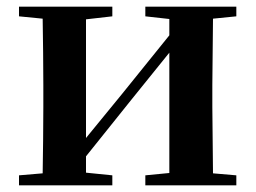

<svg xmlns="http://www.w3.org/2000/svg" viewBox="-20 -556 767 576"><path d="M416 -507 488 -499V-450L346 -274L238 -142V-498L317 -507V-536H37V-507L108 -500C109 -442 110 -357 110 -301V-235C110 -179 109 -94 108 -36L37 -30V0H317V-30L238 -38V-87L375 -258L488 -398V-37L416 -30V0H689V-30L619 -36L617 -235V-301L619 -500L689 -507V-536H416Z"/></svg>

Font: Noto Serif CJK KR
Style: Bold
Weight: 700
Designer: Ryoko NISHIZUKA 西塚涼子 (kana & ideographs); Frank Grießhammer (Latin, Greek & Cyrillic); Wenlong ZHANG 张文龙 (bopomofo); San
Foundry: Adobe
Version: Version 2.001;hotconv 1.1.0;makeotfexe 2.6.0